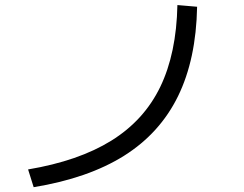

<svg xmlns="http://www.w3.org/2000/svg" viewBox="-20 -740 978 771"><path d="M427.2 -175.3C339.7 -120.9 228.2 -82.4 92.8 -59.6L115.2 11.7C261.7 -12.4 382.8 -54.5 478.5 -114.7C574.2 -175 646.3 -254.6 694.8 -353.5C743.3 -452.5 768.9 -572.3 771.5 -712.9L692.4 -719.7C689.8 -590.2 666.8 -480.6 623.5 -391.1C580.2 -301.6 514.8 -229.7 427.2 -175.3Z"/></svg>

Font: Pretendard Variable
Style: Regular
Weight: 400
Designer: Base glyphs from Inter by Rasmus Andersson; Hangeul glyphs from Noto Sans CJK(Source Han Sans) by Jang Soo-young and Kan
Foundry: Kil Hyung-jin
Version: Version 1.309;Glyphs 3.2 (3225)